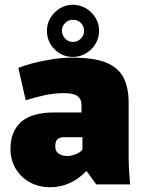

<svg xmlns="http://www.w3.org/2000/svg" viewBox="-20 -774 611 806"><path d="M192 12Q143 12 105 -9Q67 -30 45.5 -66.5Q24 -103 24 -149Q24 -222 68.5 -262Q113 -302 210 -302H322V-336Q322 -358 305.5 -370.5Q289 -383 249 -383Q205 -383 161.5 -373Q118 -363 88 -353L57 -489Q81 -499 117.5 -508.5Q154 -518 197.5 -525Q241 -532 285 -532Q374 -532 425 -511.5Q476 -491 498 -449Q520 -407 520 -342V-119Q520 -87 522 -54.5Q524 -22 526 0H384L344 -55H341Q309 -21 270.5 -4.5Q232 12 192 12ZM264 -119Q278 -119 297.5 -126.5Q317 -134 326 -146V-198H245Q232 -198 222 -190Q212 -182 212 -159Q212 -139 226.5 -129Q241 -119 264 -119ZM286 -535Q241 -535 209 -567Q177 -599 177 -645Q177 -675 192 -699.5Q207 -724 231.5 -739Q256 -754 286 -754Q316 -754 341 -739Q366 -724 381 -699.5Q396 -675 396 -645Q396 -615 381 -590Q366 -565 341 -550Q316 -535 286 -535ZM286 -598Q306 -598 319.5 -612Q333 -626 333 -645Q333 -664 319.5 -677.5Q306 -691 286 -691Q267 -691 253.5 -677.5Q240 -664 240 -645Q240 -626 253.5 -612Q267 -598 286 -598Z"/></svg>

Font: Murecho Black
Style: Regular
Weight: 900
Designer: Neil Summerour
Foundry: Positype
Version: Version 1.010; ttfautohint (v1.8.3)